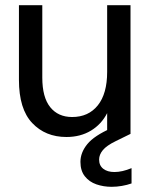

<svg xmlns="http://www.w3.org/2000/svg" viewBox="-20 -516 578 740"><path d="M236 12Q155 12 104 -42Q53 -96 53 -208V-496H143V-217Q143 -141 173.5 -103Q204 -65 258 -65Q321 -65 357 -110Q393 -155 393 -239V-496H483V0H393V-80Q371 -37 330.5 -12.5Q290 12 236 12ZM410 204Q379 204 351.5 194.5Q324 185 307 163.5Q290 142 290 108Q290 72 316.5 39.5Q343 7 409 -22L461 -46L483 0L426 28Q391 45 376.5 62.5Q362 80 362 99Q362 122 378 134.5Q394 147 421 147Q451 147 487 132V191Q470 197 450 200.5Q430 204 410 204Z"/></svg>

Font: HostGroteskRegular
Style: Regular
Weight: 400
Designer: Doukan Karapınar based on Poppins by Indian Type Foundry, Jonny Pinhorn
Foundry: Element Type
Version: Version 1.001; ttfautohint (v1.8.4.7-5d5b)